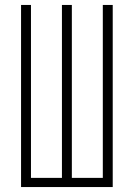

<svg xmlns="http://www.w3.org/2000/svg" viewBox="-20 -755 540 775"><path d="M65 0V-735H105V-37H230V-735H270V-37H395V-735H435V0Z"/></svg>

Font: Iosevka Extralight
Style: Regular
Weight: 200
Monospace: yes
Designer: Belleve Invis
Foundry: Belleve Invis
Version: Version 32.0.1; ttfautohint (v1.8.4)